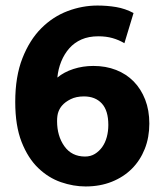

<svg xmlns="http://www.w3.org/2000/svg" viewBox="-20 -662 594 693"><path d="M332 -642Q367 -642 399.5 -636.5Q432 -631 462 -615L429 -506Q409 -518 386 -524.5Q363 -531 335 -531Q300 -531 274 -519.5Q248 -508 230 -487.5Q212 -467 201 -440Q190 -413 187 -382Q211 -402 245 -413Q279 -424 317 -424Q362 -424 399 -409.5Q436 -395 462.5 -368Q489 -341 504 -302.5Q519 -264 519 -216Q519 -166 502.5 -124.5Q486 -83 456 -53Q426 -23 383.5 -6Q341 11 289 11Q245 11 200 -4.5Q155 -20 118 -55.5Q81 -91 58 -149.5Q35 -208 35 -294Q35 -386 61 -452Q87 -518 129 -560Q171 -602 224 -622Q277 -642 332 -642ZM186 -225Q186 -171 212.5 -134Q239 -97 287 -97Q307 -97 322.5 -106.5Q338 -116 349 -131.5Q360 -147 365.5 -167.5Q371 -188 371 -211Q371 -263 347.5 -288.5Q324 -314 283 -314Q255 -314 235 -304Q215 -294 204 -281Q196 -272 191 -259Q186 -246 186 -225Z"/></svg>

Font: Mukta ExtraBold
Style: Regular
Weight: 800
Designer: Girish Dalvi and Yashodeep Gholap
Foundry: Ek Type
Version: Version 2.538;PS 1.002;hotconv 16.6.51;makeotf.lib2.5.65220;